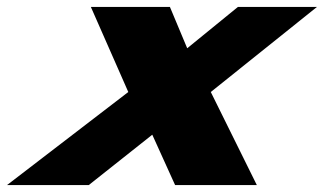

<svg xmlns="http://www.w3.org/2000/svg" viewBox="-37 -533 933 553"><path d="M702.7 0 570.1 -268 875.9 -513H648.2L502.2 -394L452.4 -513H224.7L332.5 -268L-16.7 0H218.7L401.6 -145L467.3 0Z"/></svg>

Font: Hussar
Style: BdWideOblFour
Weight: 700
Foundry: Cannot Into Space Fonts
Version: Version 2.00